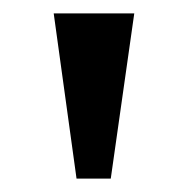

<svg xmlns="http://www.w3.org/2000/svg" viewBox="-20 -734 279 286"><path d="M94 -468 60 -714H180L145 -468Z"/></svg>

Font: Noto Serif NP Hmong Medium
Style: Regular
Weight: 500
Designer: Dalton Maag Ltd
Foundry: Dalton Maag Ltd
Version: Version 1.001; ttfautohint (v1.8.4.7-5d5b)